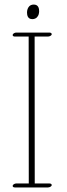

<svg xmlns="http://www.w3.org/2000/svg" viewBox="-20 -821 295 850"><path d="M99.6 -766.6C99.6 -754.4 102.1 -736.3 123 -736.3C142.1 -736.3 148.9 -750.5 150.9 -756.3C152.3 -760.7 153.3 -766.1 153.3 -771C153.3 -783.2 150.4 -800.8 129.4 -800.8C110.4 -800.8 104 -786.6 102.1 -780.8C100.6 -776.4 99.6 -771.5 99.6 -766.6ZM209 -2C209 -5.9 204.6 -8.8 198.7 -8.8H133.8L133.3 -659.2H192.4C199.2 -659.2 209 -663.6 209 -669.9C209 -673.8 204.6 -676.8 198.7 -676.8H52.2C45.4 -676.8 36.1 -672.4 36.1 -665.5C36.1 -661.6 40 -659.2 45.9 -659.2H106.9L107.4 -8.8H52.2C45.4 -8.8 36.1 -4.4 36.1 2.4C36.1 6.3 40 8.8 45.9 8.8H192.4C199.2 8.8 209 4.4 209 -2Z"/></svg>

Font: WireWyrm
Style: Light
Weight: 200
Version: Version 001.000